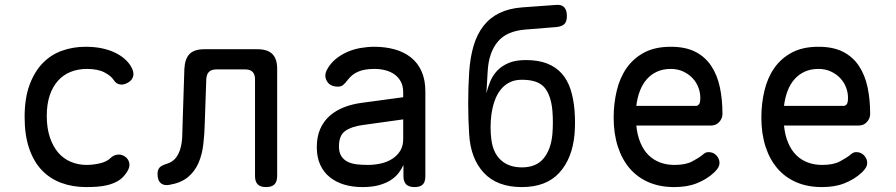

<svg xmlns="http://www.w3.org/2000/svg" viewBox="-20 -750 3640 780"><path d="M80 -274Q80 -351 100 -405Q120 -459 153.5 -493.5Q187 -528 232 -544Q277 -560 327 -560Q365 -560 395 -553.5Q425 -547 447.5 -536Q470 -525 486 -511Q502 -497 511 -482Q525 -459 521.5 -442Q518 -425 501 -415Q483 -404 467 -407Q451 -410 442 -425Q431 -442 404 -456Q377 -470 333 -470Q297 -470 267 -458Q237 -446 215.5 -422Q194 -398 182 -362.5Q170 -327 170 -279Q170 -230 182.5 -192.5Q195 -155 216.5 -130Q238 -105 268 -92.5Q298 -80 332 -80Q358 -80 386 -86.5Q414 -93 429 -108Q441 -120 458.5 -122Q476 -124 493 -110Q499 -104 502.5 -96.5Q506 -89 506 -80Q506 -71 501 -60.5Q496 -50 486 -38Q473 -22 455 -12.5Q437 -3 416.5 2Q396 7 374 8.5Q352 10 330 10Q275 10 229 -7Q183 -24 150 -58.5Q117 -93 98.5 -147Q80 -201 80 -274Z M729 -470Q731 -511 750 -530.5Q769 -550 810 -550H1026Q1067 -550 1086.5 -530.5Q1106 -511 1106 -470V-35Q1106 -12 1095 -1Q1084 10 1061 10Q1038 10 1027 -1Q1016 -12 1016 -35V-428Q1016 -448 1006 -458Q996 -468 976 -468H859Q839 -468 829 -458Q819 -448 818 -428L812 -254Q811 -207 806 -164Q801 -121 786 -87Q771 -53 743 -30Q715 -7 668 1Q645 5 632.5 -6.5Q620 -18 620 -43Q620 -60 628 -69Q636 -78 656 -84Q682 -92 695 -109.5Q708 -127 714 -150.5Q720 -174 720.5 -201Q721 -228 722 -254Z M1618 -355V-375Q1618 -400 1608.5 -418Q1599 -436 1583 -447.5Q1567 -459 1546 -464.5Q1525 -470 1501 -470Q1462 -470 1436.5 -459.5Q1411 -449 1394 -427Q1388 -419 1383 -413.5Q1378 -408 1373.5 -404.5Q1369 -401 1364 -399.5Q1359 -398 1353 -398Q1321 -398 1308 -420.5Q1295 -443 1309 -468Q1322 -492 1343 -509.5Q1364 -527 1390 -538.5Q1416 -550 1444.5 -555Q1473 -560 1501 -560Q1545 -560 1583 -549.5Q1621 -539 1649 -517Q1677 -495 1692.5 -460.5Q1708 -426 1708 -378V-34Q1708 -11 1697.5 -0.5Q1687 10 1664 10Q1641 10 1630 -1Q1619 -12 1619 -35V-80Q1612 -64 1600 -48Q1588 -32 1568.5 -19Q1549 -6 1520.5 2Q1492 10 1452 10Q1412 10 1378.5 0Q1345 -10 1320 -30Q1295 -50 1281 -80.5Q1267 -111 1267 -152Q1267 -195 1281 -226.5Q1295 -258 1319.5 -279.5Q1344 -301 1377 -314Q1410 -327 1448 -332ZM1618 -265 1453 -242Q1408 -236 1382.5 -218Q1357 -200 1357 -155Q1357 -131 1366.5 -116Q1376 -101 1392 -93Q1408 -85 1429 -82.5Q1450 -80 1474 -80Q1502 -80 1528 -86Q1554 -92 1574 -105Q1594 -118 1606 -137.5Q1618 -157 1618 -185Z M2239 -640 2115 -630Q2077 -627 2049 -615Q2021 -603 2002.5 -581Q1984 -559 1973.5 -528.5Q1963 -498 1961 -457L1956 -371Q1962 -396 1972 -420Q1982 -444 2000 -463Q2018 -482 2046 -494Q2074 -506 2116 -506Q2167 -506 2202.5 -492Q2238 -478 2261.5 -452Q2285 -426 2297.5 -388Q2310 -350 2314 -302Q2316 -278 2316 -253Q2316 -228 2314 -204Q2305 -106 2252 -48Q2199 10 2100 10Q2000 10 1946 -47.5Q1892 -105 1886 -204Q1882 -267 1882 -330.5Q1882 -394 1886 -457Q1890 -517 1904 -564Q1918 -611 1944 -644.5Q1970 -678 2009 -697Q2048 -716 2101 -720L2239 -730Q2262 -732 2272.5 -720Q2283 -708 2283 -685Q2283 -662 2272.5 -652Q2262 -642 2239 -640ZM2100 -70Q2158 -70 2188 -106Q2218 -142 2224 -204Q2226 -228 2226 -253Q2226 -278 2224 -302Q2218 -364 2191.5 -395Q2165 -426 2100 -426Q2071 -426 2049.5 -415Q2028 -404 2013 -384.5Q1998 -365 1989 -339Q1980 -313 1976 -282Q1973 -258 1973 -233Q1973 -208 1976 -184Q1983 -128 2015.5 -99Q2048 -70 2100 -70Z M2859 -132Q2878 -132 2890.5 -118.5Q2903 -105 2903 -88Q2903 -79 2898.5 -70.5Q2894 -62 2882 -50Q2866 -35 2848 -24Q2830 -13 2809.5 -5Q2789 3 2766.5 6.5Q2744 10 2719 10Q2661 10 2615.5 -9.5Q2570 -29 2538.5 -65.5Q2507 -102 2490 -154.5Q2473 -207 2473 -272Q2473 -329 2485.5 -381.5Q2498 -434 2525.5 -473.5Q2553 -513 2597 -536.5Q2641 -560 2705 -560Q2765 -560 2805 -539.5Q2845 -519 2869.5 -482Q2894 -445 2904.5 -395.5Q2915 -346 2915 -287Q2915 -269 2902 -254.5Q2889 -240 2868 -240H2565Q2569 -200 2582 -169.5Q2595 -139 2615 -119.5Q2635 -100 2661.5 -90Q2688 -80 2720 -80Q2765 -80 2791.5 -94Q2818 -108 2833 -120Q2841 -127 2846 -129.5Q2851 -132 2859 -132ZM2565 -320H2809Q2814 -320 2819.5 -326Q2825 -332 2825 -353Q2825 -374 2817 -395Q2809 -416 2793.5 -432.5Q2778 -449 2755.5 -459.5Q2733 -470 2705 -470Q2674 -470 2649.5 -459Q2625 -448 2607.5 -428Q2590 -408 2579.5 -380.5Q2569 -353 2565 -320Z M3459 -132Q3478 -132 3490.5 -118.5Q3503 -105 3503 -88Q3503 -79 3498.5 -70.5Q3494 -62 3482 -50Q3466 -35 3448 -24Q3430 -13 3409.5 -5Q3389 3 3366.5 6.5Q3344 10 3319 10Q3261 10 3215.5 -9.5Q3170 -29 3138.5 -65.5Q3107 -102 3090 -154.5Q3073 -207 3073 -272Q3073 -329 3085.5 -381.5Q3098 -434 3125.5 -473.5Q3153 -513 3197 -536.5Q3241 -560 3305 -560Q3365 -560 3405 -539.5Q3445 -519 3469.5 -482Q3494 -445 3504.5 -395.5Q3515 -346 3515 -287Q3515 -269 3502 -254.5Q3489 -240 3468 -240H3165Q3169 -200 3182 -169.5Q3195 -139 3215 -119.5Q3235 -100 3261.5 -90Q3288 -80 3320 -80Q3365 -80 3391.5 -94Q3418 -108 3433 -120Q3441 -127 3446 -129.5Q3451 -132 3459 -132ZM3165 -320H3409Q3414 -320 3419.5 -326Q3425 -332 3425 -353Q3425 -374 3417 -395Q3409 -416 3393.5 -432.5Q3378 -449 3355.5 -459.5Q3333 -470 3305 -470Q3274 -470 3249.5 -459Q3225 -448 3207.5 -428Q3190 -408 3179.5 -380.5Q3169 -353 3165 -320Z"/></svg>

Font: Maple Mono Normal
Style: Regular
Weight: 400
Monospace: yes
Designer: subframe7536
Version: Version 7.000